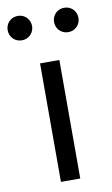

<svg xmlns="http://www.w3.org/2000/svg" viewBox="-127 -760 467 804"><g transform="rotate(-10 106.5 -358.0)"><path d="M65.4 -503.9H147.5V0H65.4ZM-43.9 -664.1Q-43.9 -678.7 -37.1 -690.4Q-30.3 -702.1 -18.6 -709Q-6.8 -715.8 7.8 -715.8Q22.5 -715.8 34.2 -709Q45.9 -702.1 52.7 -690.4Q59.6 -678.7 59.6 -664.1Q59.6 -649.4 52.7 -637.7Q45.9 -626 34.2 -619.1Q22.5 -612.3 7.8 -612.3Q-6.8 -612.3 -18.6 -619.1Q-30.3 -626 -37.1 -637.7Q-43.9 -649.4 -43.9 -664.1ZM153.3 -664.1Q153.3 -678.7 160.2 -690.4Q167 -702.1 178.7 -709Q190.4 -715.8 205.1 -715.8Q219.7 -715.8 231.4 -709Q243.2 -702.1 250 -690.4Q256.8 -678.7 256.8 -664.1Q256.8 -649.4 250 -637.7Q243.2 -626 231.4 -619.1Q219.7 -612.3 205.1 -612.3Q190.4 -612.3 178.7 -619.1Q167 -626 160.2 -637.7Q153.3 -649.4 153.3 -664.1Z"/></g></svg>

Font: Wanted Sans Variable
Style: Regular
Weight: 400
Designer: Original Design by Kil Hyung-jin and Kang Hanbin, Wanted Lab, Inc; Hangeul from Source Han Sans by Jang Soo-young and Ka
Foundry: Wanted Lab, Inc.
Version: Version 1.003;Glyphs 3.2 (3227)